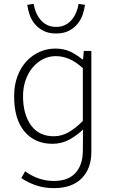

<svg xmlns="http://www.w3.org/2000/svg" viewBox="-20 -743 585 992"><path d="M258 229Q210 229 167.5 215Q125 201 90 177L110 142Q146 168 183 180Q220 192 258 192Q333 192 370.5 150Q408 108 408 35L409 -74Q380 -45 339.5 -22.5Q299 0 251 0Q160 0 106.5 -63.5Q53 -127 53 -246Q53 -303 70 -348.5Q87 -394 116.5 -426Q146 -458 184.5 -475Q223 -492 266 -492Q309 -492 341.5 -477Q374 -462 406 -436H409L413 -480H452V42Q452 128 402 178.5Q352 229 258 229ZM258 -39Q298 -39 334 -59.5Q370 -80 408 -118V-391Q370 -425 336.5 -439Q303 -453 267.5 -453Q232 -453 201.5 -437Q171 -421 148 -393.5Q125 -366 112 -328Q99 -290 99 -246Q99 -153 140 -96Q181 -39 258 -39ZM270 -570Q231 -570 204 -584Q177 -598 159.5 -619.5Q142 -641 133 -667Q124 -693 121 -718L154 -723Q157 -702 165.5 -681Q174 -660 188 -642.5Q202 -625 222.5 -614.5Q243 -604 270 -604Q297 -604 317.5 -614.5Q338 -625 352 -642.5Q366 -660 374.5 -681Q383 -702 386 -723L419 -718Q416 -693 407 -667Q398 -641 380.5 -619.5Q363 -598 336 -584Q309 -570 270 -570Z"/></svg>

Font: Giro Light
Style: Regular
Weight: 300
Designer: Paul D. Hunt
Foundry: Adobe Systems Incorporated
Version: Version 1.000;PS 1.0;hotconv 1.0.88;makeotf.lib2.5.647800